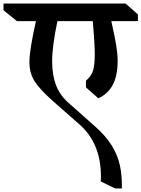

<svg xmlns="http://www.w3.org/2000/svg" viewBox="-80 -806 803 1090"><path d="M552 -686Q574 -588 581 -541Q588 -494 588 -464Q588 -375 559.5 -323Q531 -271 478 -248L408 -310V-348Q437 -372 447.5 -403.5Q458 -435 458 -497Q458 -558 447 -686H246Q216 -544 216 -458Q216 -379 239 -320Q262 -261 317 -215L460 -88Q522 -33 555 21Q588 75 600.5 132Q613 189 612 264H574L492 224L493 196Q493 9 373 -98L223 -230Q146 -298 116.5 -344.5Q87 -391 87 -455Q87 -521 124 -686H16L-60 -748V-786H633L703 -724V-686Z"/></svg>

Font: Inknut Antiqua
Style: Regular
Weight: 400
Designer: Claus Eggers Sørensen
Foundry: Claus Eggers Sørensen
Version: Version 1.003; ttfautohint (v1.8.2) -l 8 -r 50 -G 200 -x 14 